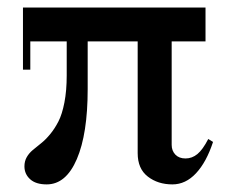

<svg xmlns="http://www.w3.org/2000/svg" viewBox="-20 -480 620 510"><path d="M104 9.8Q75.2 9.8 60.1 -3.9Q44.9 -17.6 44.9 -38.1Q44.9 -51.8 51 -62.5Q57.1 -73.2 67.1 -81.5Q77.1 -89.8 89.1 -99.4Q101.1 -108.9 113 -123.3Q125 -137.7 135 -157Q145 -176.3 151.1 -207.8Q157.2 -239.3 157.2 -279.3V-370.1H60.5V-294.9H41V-460H525.9V-370.1H436V-95.2Q436 -79.6 445.8 -69.3Q455.6 -59.1 472.7 -59.1Q490.2 -59.1 504.4 -70.8Q518.6 -82.5 533.2 -110.8L545.9 -103Q528.3 -49.3 500.7 -19.8Q473.1 9.8 438 9.8Q399.4 9.8 372.6 -11Q345.7 -31.7 345.7 -73.2V-370.1H212.9V-243.2Q212.9 -124.5 184.1 -57.4Q155.3 9.8 104 9.8Z"/></svg>

Font: Bodoni* 11pt
Style: Regular
Weight: 400
Version: Version 2.3